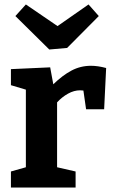

<svg xmlns="http://www.w3.org/2000/svg" viewBox="-20 -841 510 861"><path d="M29 0V-72L96 -91V-439L29 -459V-531L205 -539L219 -463Q260 -503 300.5 -524.5Q341 -546 388 -546Q419 -546 456 -536L447 -351H366L354 -435Q347 -436 339 -436Q312 -436 285 -421Q258 -406 236 -382V-91L319 -72V0ZM377 -821 423 -769 281 -626 201 -619 49 -769 96 -821 238 -724Z"/></svg>

Font: Bitter
Style: Bold
Weight: 700
Designer: Sol Matas, and Bitter project Authors
Foundry: Sol Matas
Version: Version 2.001